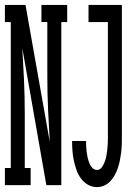

<svg xmlns="http://www.w3.org/2000/svg" viewBox="-29 -755 549 783"><path d="M-9 0V-70H15V-665H-9V-735H75L174 -176Q170 -242 167 -308.5Q164 -375 164 -441V-665H140V-735H245V-665H221V0H160L62 -559Q66 -493 69 -426.5Q72 -360 72 -294V-70H96V0ZM366 8Q346 8 329 -2Q312 -12 300.5 -28Q289 -44 282.5 -63Q276 -82 272 -101Q268 -120 266.5 -139.5Q265 -159 265 -178V-180H322V-179Q322 -168 322.5 -156.5Q323 -145 324.5 -134Q326 -123 328.5 -112Q331 -101 335 -90.5Q339 -80 347 -71Q355 -62 366 -62Q379 -62 386.5 -73Q394 -84 398.5 -96Q403 -108 405 -120Q407 -132 408.5 -144.5Q410 -157 410.5 -169.5Q411 -182 411 -195V-665H332V-735H468V-195Q468 -179 467.5 -163.5Q467 -148 465 -132.5Q463 -117 460 -101.5Q457 -86 452 -71Q447 -56 439.5 -42Q432 -28 421.5 -16.5Q411 -5 396.5 1.5Q382 8 366 8Z"/></svg>

Font: Iosevka Curly Slab
Style: Regular
Weight: 400
Monospace: yes
Designer: Belleve Invis
Foundry: Belleve Invis
Version: Version 22.1.2; ttfautohint (v1.8.4)